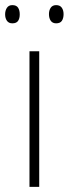

<svg xmlns="http://www.w3.org/2000/svg" viewBox="-33 -729 268 749"><path d="M120 0H82V-529H120ZM-13 -673Q-13 -688 -6 -698.5Q1 -709 15 -709Q31 -709 37.5 -699Q44 -689 44 -673Q44 -657 37.5 -647.5Q31 -638 15 -638Q1 -638 -6 -648Q-13 -658 -13 -673ZM158 -674Q158 -689 165 -699Q172 -709 186 -709Q201 -709 208 -699Q215 -689 215 -674Q215 -658 208.5 -648Q202 -638 186 -638Q172 -638 165 -648Q158 -658 158 -674Z"/></svg>

Font: Noto Sans Tamil SemiCondensed ExtraLight
Style: Regular
Weight: 200
Width: 4
Designer: Jelle Bosma - Monotype Design Team
Foundry: Monotype Imaging Inc.
Version: Version 2.004; ttfautohint (v1.8.4.7-5d5b)